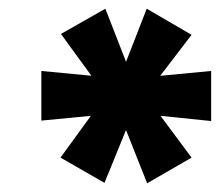

<svg xmlns="http://www.w3.org/2000/svg" viewBox="-20 -743 505 441"><path d="M220 -323 119 -381 204 -498 220 -480 75 -466V-580L221 -566L206 -547L120 -665L222 -723L275 -587H264L317 -723L420 -663L332 -548L318 -566L465 -580V-465L319 -480L333 -498L420 -381L318 -322L264 -458H275Z"/></svg>

Font: Nunito Sans 10pt Condensed Black
Style: Italic
Weight: 900
Width: 3
Italic angle: -9°
Designer: Vernon Adams
Foundry: Vernon Adams
Version: Version 3.101;gftools[0.9.27]